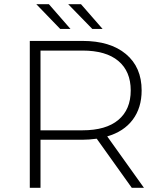

<svg xmlns="http://www.w3.org/2000/svg" viewBox="-20 -895 760 915"><path d="M608 0H666L491 -245C543.7 -260.3 584.2 -286.8 612.5 -324.5C640.8 -362.2 655 -408.7 655 -464C655 -538 630 -595.8 580 -637.5C530 -679.2 461 -700 373 -700H122V0H173V-229H373C393.7 -229 416.3 -230.7 441 -234ZM373 -274H173V-654H373C447.7 -654 504.7 -637.5 544 -604.5C583.3 -571.5 603 -524.7 603 -464C603 -403.3 583.3 -356.5 544 -323.5C504.7 -290.5 447.7 -274 373 -274ZM153 -875 267 -757H316L213 -875ZM305 -875 420 -757H469L366 -875Z"/></svg>

Font: Montserrat Custom ExtraLight
Style: Regular
Weight: 300
Designer: Julieta Ulanovsky
Foundry: Julieta Ulanovsky
Version: Version 7.200